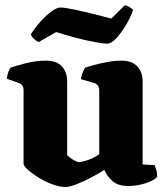

<svg xmlns="http://www.w3.org/2000/svg" viewBox="-20 -742 662 766"><path d="M242 4Q216 4 186.5 -7.5Q157 -19 131.5 -35Q106 -51 90 -66Q74 -81 74 -88V-382Q74 -404 55 -411L7 -428Q9 -440 12 -451Q15 -462 22 -472Q39 -478 80 -489Q121 -500 164 -500Q205 -500 226.5 -477.5Q248 -455 248 -417V-123Q254 -116 270.5 -105.5Q287 -95 296 -95Q301 -95 316 -99Q331 -103 348 -110.5Q365 -118 376 -127V-382Q376 -403 356 -411L303 -426Q305 -442 310.5 -454.5Q316 -467 320 -472Q331 -476 354.5 -482.5Q378 -489 407.5 -494.5Q437 -500 465 -500Q506 -500 527.5 -477.5Q549 -455 549 -417V-86L597 -83Q600 -76 603.5 -64.5Q607 -53 607 -37Q602 -29 583.5 -20Q565 -11 540.5 -5.5Q516 0 493 0Q451 0 429 -19.5Q407 -39 396 -64Q379 -53 348.5 -36.5Q318 -20 288 -8Q258 4 242 4ZM408 -568Q392 -568 356.5 -574.5Q321 -581 280 -592Q239 -603 204 -614L134 -574Q127 -577 117 -585.5Q107 -594 103 -605Q117 -628 139 -653Q161 -678 183.5 -695Q206 -712 221 -712Q238 -712 273.5 -704.5Q309 -697 350 -687Q391 -677 424 -668L479 -722Q485 -719 493 -715.5Q501 -712 511 -703Q501 -673 482.5 -642Q464 -611 444 -589.5Q424 -568 408 -568Z"/></svg>

Font: Texturina Black
Style: Regular
Weight: 900
Designer: Guillermo Torres Carreño
Foundry: Omnibus-Type
Version: Version 1.002; ttfautohint (v1.8.3)